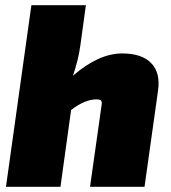

<svg xmlns="http://www.w3.org/2000/svg" viewBox="-20 -720 659 740"><path d="M311 -700 290 -547Q282 -488 261 -428Q360 -514 451 -514Q527 -514 563 -476.5Q599 -439 589 -370L537 0H327L371 -311Q374 -327 370 -332Q366 -337 352 -337Q307 -337 254 -296L213 0H3L101 -700Z"/></svg>

Font: Exo 2.0 Black
Style: Italic
Weight: 900
Italic angle: -8°
Designer: Natanael Gama
Version: Version 1.001;PS 001.001;hotconv 1.0.70;makeotf.lib2.5.58329